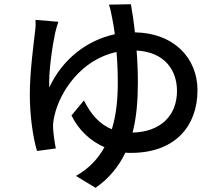

<svg xmlns="http://www.w3.org/2000/svg" viewBox="-20 -819 1040 908"><path d="M599 -799 495 -797C501 -781 507 -754 511 -731C515 -712 519 -687 523 -657C391 -629 274 -538 213 -405C209 -478 228 -604 241 -664C245 -680 250 -699 256 -716L148 -725C149 -711 149 -693 146 -673C140 -616 121 -483 121 -372C121 -276 135 -171 155 -105L244 -117C238 -144 232 -194 231 -213C230 -233 233 -251 237 -270C263 -387 365 -538 531 -573C535 -528 537 -478 537 -427C537 -351 530 -276 509 -208C450 -231 409 -280 377 -344L318 -273C352 -203 409 -151 474 -123C444 -68 400 -21 339 13L432 69C497 24 542 -33 573 -97C582 -96 591 -96 600 -96C810 -96 914 -225 914 -392C914 -545 802 -663 618 -666C612 -721 605 -767 599 -799ZM632 -427C632 -479 630 -531 626 -580C757 -573 817 -489 817 -389C817 -270 737 -195 607 -192C626 -266 632 -345 632 -427Z"/></svg>

Font: Noto Sans HK Medium
Style: Regular
Weight: 500
Designer: Ryoko NISHIZUKA 西塚涼子 (kana, bopomofo & ideographs); Paul D. Hunt (Latin, Greek & Cyrillic); Sandoll Communications 산돌커뮤니
Foundry: Adobe
Version: Version 2.002;hotconv 1.0.116;makeotfexe 2.5.65601